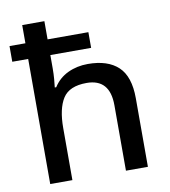

<svg xmlns="http://www.w3.org/2000/svg" viewBox="-84 -832 799 904"><g transform="rotate(-10 315.0 -380.0)"><path d="M189 -760V-673H384V-598H189V-534Q189 -508 187 -483.5Q185 -459 183 -444H190Q216 -485 259.5 -505.5Q303 -526 355 -526Q450 -526 500 -479Q550 -432 550 -328V0H445V-313Q445 -439 334 -439Q251 -439 220 -390Q189 -341 189 -249V0H83V-598H7V-673H83V-760Z"/></g></svg>

Font: Noto Sans Kannada Medium
Style: Regular
Weight: 500
Designer: Jelle Bosma - Monotype Design Team
Foundry: Monotype Imaging Inc.
Version: Version 2.005; ttfautohint (v1.8.4.7-5d5b)